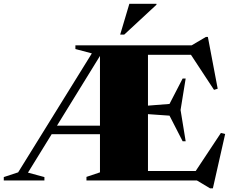

<svg xmlns="http://www.w3.org/2000/svg" viewBox="-46 -955 1220 1016"><path d="M411.5 0V-19L483 -43V-245H227.5L102 -41.5L189 -18V0H-26V-18L50 -43L440 -672.5L353 -695.5V-715H968L1043.5 -759.5H1054L1106 -485.5L1086.5 -479.5L964.5 -665H737V-396L851 -405L920.5 -539.5H936.5L909.5 -373L936.5 -207.5H920.5L851 -343L737 -351V-50H989.5L1123 -251.5L1145.5 -246L1080.5 41.5H1065.5L996 0ZM255.5 -290H483V-659ZM590 -772 638.5 -935H782V-930L611.5 -772Z"/></svg>

Font: Newsreader Display ExtraBold
Style: Regular
Weight: 800
Designer: Hugues Gentile
Foundry: Production Type
Version: Version 1.001